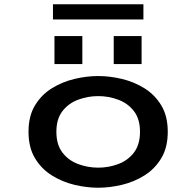

<svg xmlns="http://www.w3.org/2000/svg" viewBox="-20 -868 915 899"><path d="M440 11Q386 11 329 -2.5Q272 -16 223 -46.5Q174 -77 143.8 -127.2Q113.5 -177.5 113.5 -251Q113.5 -324.5 143.8 -374.5Q174 -424.5 223 -454.8Q272 -485 329 -498.5Q386 -512 440 -512Q493.5 -512 550.5 -498.5Q607.5 -485 656.2 -454.8Q705 -424.5 735.2 -374.5Q765.5 -324.5 765.5 -251Q765.5 -177.5 735.2 -127.2Q705 -77 656.2 -46.5Q607.5 -16 550.5 -2.5Q493.5 11 440 11ZM440 -83Q488.5 -83 533.5 -99.8Q578.5 -116.5 607 -153.5Q635.5 -190.5 635.5 -251Q635.5 -311 607 -347.8Q578.5 -384.5 533.5 -401.2Q488.5 -418 440 -418Q391 -418 346 -401.2Q301 -384.5 272.5 -347.8Q244 -311 244 -251Q244 -190.5 272.5 -153.5Q301 -116.5 346 -99.8Q391 -83 440 -83ZM235 -699H365.5V-568H235ZM512.5 -699H643V-568H512.5ZM228 -777V-848H651.5V-777Z"/></svg>

Font: Trispace SemiExpanded Medium
Style: Regular
Weight: 500
Width: 6
Designer: Tyler Finck
Foundry: Etcetera Type Company
Version: Version 1.210; ttfautohint (v1.8.3)